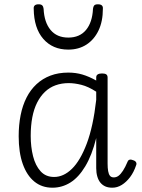

<svg xmlns="http://www.w3.org/2000/svg" viewBox="-20 -857 659 894"><path d="M224 17Q175 17 140 -11.5Q105 -40 86 -93.5Q67 -147 67 -223Q67 -275 76 -320.5Q85 -366 103.5 -402.5Q122 -439 150 -465Q178 -491 215 -505Q252 -519 298 -519Q333 -519 363.5 -510Q394 -501 428 -482V-497Q428 -506 435 -510.5Q442 -515 455 -515Q469 -515 475 -510.5Q481 -506 481 -496V-95Q481 -75 483.5 -60.5Q486 -46 492 -38.5Q498 -31 510 -31Q522 -31 532 -38.5Q542 -46 552.5 -62Q563 -78 574 -104Q577 -112 584 -113.5Q591 -115 600 -111Q610 -108 613.5 -101.5Q617 -95 614 -88Q603 -55 585.5 -32Q568 -9 547 4Q526 17 503 17Q484 17 470.5 11Q457 5 447.5 -6.5Q438 -18 433 -35.5Q428 -53 428 -74Q428 -109 428 -144.5Q428 -180 428 -214Q408 -134 377 -82.5Q346 -31 307.5 -7Q269 17 224 17ZM123 -224Q123 -173 134 -129.5Q145 -86 169 -59.5Q193 -33 232 -33Q276 -33 315 -71Q354 -109 384 -188.5Q414 -268 428 -392V-430Q391 -454 359 -462Q327 -470 300 -470Q267 -470 239 -460Q211 -450 189.5 -429.5Q168 -409 153 -379.5Q138 -350 130.5 -311Q123 -272 123 -224ZM298 -626Q225 -626 181.5 -676Q138 -726 137 -816Q136 -826 141.5 -831.5Q147 -837 160 -837Q172 -837 177 -831.5Q182 -826 183 -816Q186 -753 215.5 -717.5Q245 -682 298 -682Q351 -682 380.5 -717.5Q410 -753 413 -816Q414 -826 418.5 -831.5Q423 -837 436 -837Q449 -837 454.5 -831.5Q460 -826 459 -816Q459 -757 438.5 -714.5Q418 -672 382 -649Q346 -626 298 -626Z"/></svg>

Font: Playwrite FR Moderne ExtraLight
Style: Regular
Weight: 250
Version: Version 1.002